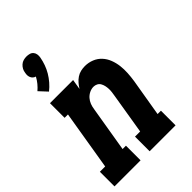

<svg xmlns="http://www.w3.org/2000/svg" viewBox="-244 -878 974 974"><g transform="rotate(-45 242.5 -391.0)"><path d="M90 -575 50 -618Q64 -630 76 -644.5Q88 -659 97 -676Q89 -678 83 -683.5Q77 -689 74 -696Q71 -703 70.5 -711Q70 -719 72 -728Q73 -739 78.5 -749.5Q84 -760 93 -768Q102 -776 113 -779Q124 -782 135 -782Q146 -782 156.5 -779Q167 -776 173.5 -768Q180 -760 181.5 -749.5Q183 -739 181 -728Q177 -706 169.5 -685Q162 -664 150.5 -644.5Q139 -625 123.5 -607Q108 -589 90 -575ZM-15 0V-105H23L76 -425H52V-530H218L209 -475Q217 -488 227.5 -500.5Q238 -513 251.5 -522Q265 -531 280 -534.5Q295 -538 310 -538Q336 -538 359.5 -528.5Q383 -519 399.5 -501Q416 -483 425 -459.5Q434 -436 437 -411Q440 -386 438.5 -359.5Q437 -333 433 -307L399 -105H423V0H237V-105H274L310 -324Q310 -324 310 -324Q310 -324 310 -324Q312 -335 313.5 -347Q315 -359 314.5 -370.5Q314 -382 311.5 -393Q309 -404 303.5 -413.5Q298 -423 288 -428Q278 -433 267 -433Q252 -433 237.5 -426Q223 -419 212.5 -407Q202 -395 196.5 -380.5Q191 -366 189 -351L148 -105H172V0Z"/></g></svg>

Font: Iosevka Slab Extrabold Oblique
Style: Regular
Weight: 800
Italic angle: -9°
Monospace: yes
Designer: Belleve Invis
Foundry: Belleve Invis
Version: Version 11.1.1; ttfautohint (v1.8.3)